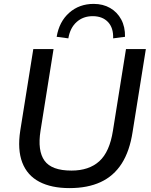

<svg xmlns="http://www.w3.org/2000/svg" viewBox="-20 -957 775 986"><path d="M337 9Q244 9 182 -23.5Q120 -56 94.5 -122Q69 -188 84 -286L151 -705H255L188 -285Q172 -183 208.5 -132Q245 -81 347 -81Q437 -81 490 -129Q543 -177 560 -286L627 -705H729L661 -280Q646 -181 605 -117Q564 -53 497 -22Q430 9 337 9ZM331 -760 271 -768Q284 -846 335.5 -891.5Q387 -937 461 -937Q509 -937 545.5 -916Q582 -895 602.5 -857Q623 -819 622 -768L561 -760Q563 -814 534.5 -844Q506 -874 456 -874Q407 -874 373.5 -844Q340 -814 331 -760Z"/></svg>

Font: Mulish ExtraLight SemiBold
Style: Italic
Weight: 600
Italic angle: -9°
Version: Version 3.603